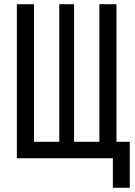

<svg xmlns="http://www.w3.org/2000/svg" viewBox="-20 -750 640 910"><path d="M515 140V0H60V-730H141V-78H261V-730H331V-78H451V-730H532V-78H595V140Z"/></svg>

Font: JetBrains Mono
Style: Regular
Weight: 400
Monospace: yes
Designer: Philipp Nurullin, Konstantin Bulenkov
Foundry: JetBrains
Version: Version 2.305